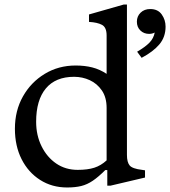

<svg xmlns="http://www.w3.org/2000/svg" viewBox="-20 -820 753 850"><path d="M277 10Q210 10 157.5 -23.5Q105 -57 75.5 -115.5Q46 -174 46 -250Q46 -330 81.5 -393Q117 -456 178 -493Q239 -530 315 -530Q355 -530 388.5 -521.5Q422 -513 452 -493V-663Q452 -699 431.5 -710Q411 -721 374 -723V-756L528 -800H542V-134Q542 -102 554 -87.5Q566 -73 609 -68L622 -66V-34L469 2H455V-67H446Q416 -37 391 -20Q366 -3 339.5 3.5Q313 10 277 10ZM607 -564 587 -591Q623 -612 641.5 -631Q660 -650 665 -676Q654 -670 640 -670Q617 -670 601.5 -685Q586 -700 586 -724Q586 -748 602.5 -764Q619 -780 645 -780Q679 -780 696 -756Q713 -732 713 -702Q713 -656 685.5 -623.5Q658 -591 607 -564ZM324 -68Q368 -68 397.5 -77.5Q427 -87 452 -110V-342Q452 -389 431 -419.5Q410 -450 377.5 -465Q345 -480 308 -480Q226 -480 183 -428.5Q140 -377 140 -281Q140 -221 164 -172.5Q188 -124 229 -96Q270 -68 324 -68Z"/></svg>

Font: Hedvig Letters Serif 14pt
Style: Regular
Weight: 400
Designer: Alexander Örn & Tor Weibull
Foundry: Kanon Foundry
Version: Version 1.000; ttfautohint (v1.8.4.7-5d5b)